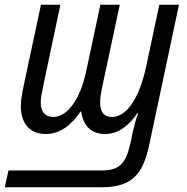

<svg xmlns="http://www.w3.org/2000/svg" viewBox="-50 -556 788 811"><path d="M-30 235H378C510 235 554 179 581 53L706 -536H623L568 -278C540 -144 486 -62 423 -62C388 -62 373 -84 373 -124C373 -140 376 -161 382 -190L456 -536H374L314 -255C289 -137 235 -62 175 -62C140 -62 122 -85 122 -122C122 -141 126 -162 133 -195L205 -536H123L50 -194C44 -164 38 -135 38 -108C38 -33 77 10 144 10C207 10 256 -33 290 -85H293C302 -24 335 10 394 10C455 10 499 -32 531 -79H534C524 -53 517 -25 512 -3L500 53C481 134 456 164 378 164H-14Z"/></svg>

Font: Noto Sans Display SemiCondensed
Style: Italic
Weight: 400
Width: 4
Italic angle: -12°
Designer: Monotype Design Team
Foundry: Monotype Imaging Inc.
Version: Version 1.900